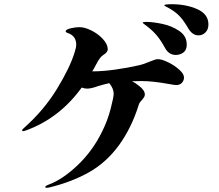

<svg xmlns="http://www.w3.org/2000/svg" viewBox="-20 -855 1040 912"><path d="M970 -739Q970 -715 956 -701Q942 -687 923 -687Q908 -687 896 -695.5Q884 -704 875 -719Q854 -755 836 -775Q818 -795 793 -810Q782 -817 771.5 -822Q761 -827 761 -830Q761 -835 795 -835Q864 -835 917 -811.5Q970 -788 970 -739ZM867 -643Q867 -617 851 -605.5Q835 -594 815 -594Q782 -594 764 -627Q745 -662 726 -685Q707 -708 680 -729Q673 -735 665.5 -740Q658 -745 658 -747Q658 -751 674 -751Q706 -751 751 -741.5Q796 -732 831.5 -708Q867 -684 867 -643ZM854 -487Q854 -473 844.5 -462Q835 -451 817 -451Q809 -451 782 -456Q705 -470 652 -470Q623 -470 607 -469Q622 -462 638 -449Q668 -427 668 -406Q668 -399 664 -393Q660 -387 655 -381Q642 -368 639 -357Q605 -248 545 -165Q484 -82 401.5 -36Q319 10 216 35Q208 37 201 37Q195 37 195 33Q195 28 211 22Q278 -3 349 -70.5Q420 -138 465 -230Q491 -282 505.5 -338Q520 -394 520 -410Q520 -434 499 -460Q476 -455 446 -446Q413 -434 394 -434Q383 -434 368 -439Q263 -294 105 -236Q93 -232 90 -232Q85 -232 85 -236Q85 -240 98 -251Q189 -332 251 -433.5Q313 -535 335 -608Q342 -630 342 -643Q342 -680 310 -695Q307 -696 299.5 -699Q292 -702 292 -706Q292 -715 315.5 -720.5Q339 -726 357 -726Q382 -726 413.5 -710.5Q445 -695 468 -670.5Q491 -646 492 -621Q492 -614 486.5 -607Q481 -600 468 -592Q461 -587 453.5 -577Q446 -567 434 -544Q426 -528 418 -516Q468 -516 528 -524.5Q588 -533 640 -545Q663 -550 693 -563Q719 -574 730 -574Q748 -574 778 -559.5Q808 -545 831 -524.5Q854 -504 854 -487Z"/></svg>

Font: Shippori Mincho ExtraBold
Style: Regular
Weight: 800
Designer: FONTDASU
Foundry: FONTDASU / Google Inc. / but / Adobe
Version: Version 3.110; ttfautohint (v1.8.3)